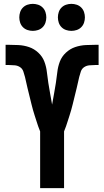

<svg xmlns="http://www.w3.org/2000/svg" viewBox="-20 -975 540 995"><path d="M188 0V-294Q182 -308 177.5 -321.5Q173 -335 168.5 -349Q164 -363 159.5 -377Q155 -391 151 -405Q147 -419 143.5 -433.5Q140 -448 136.5 -462Q133 -476 129.5 -490.5Q126 -505 122.5 -519Q119 -533 116 -547.5Q113 -562 109.5 -576Q106 -590 101 -604.5Q96 -619 84 -627Q72 -635 57 -636.5Q42 -638 27 -638H9V-743H18Q46 -743 75 -741.5Q104 -740 130.5 -731Q157 -722 178.5 -702Q200 -682 210 -655.5Q220 -629 223 -601Q226 -573 230.5 -545Q235 -517 240 -489Q245 -461 250 -433Q255 -461 260 -489Q265 -517 269.5 -545Q274 -573 277 -601Q280 -629 290 -655.5Q300 -682 321.5 -702Q343 -722 369.5 -731Q396 -740 425 -741.5Q454 -743 482 -743H491V-638H473Q458 -638 443 -636.5Q428 -635 416 -627Q404 -619 399 -604.5Q394 -590 390.5 -576Q387 -562 384 -547.5Q381 -533 377.5 -519Q374 -505 370.5 -490.5Q367 -476 363.5 -462Q360 -448 356.5 -433.5Q353 -419 349 -405Q345 -391 340.5 -377Q336 -363 331.5 -349Q327 -335 322.5 -321.5Q318 -308 312 -294V0ZM350 -815Q336 -815 322.5 -819.5Q309 -824 299 -834Q289 -844 284.5 -857.5Q280 -871 280 -885Q280 -899 284.5 -912.5Q289 -926 299 -936Q309 -946 322.5 -950.5Q336 -955 350 -955Q364 -955 377.5 -950.5Q391 -946 401 -936Q411 -926 415.5 -912.5Q420 -899 420 -885Q420 -871 415.5 -857.5Q411 -844 401 -834Q391 -824 377.5 -819.5Q364 -815 350 -815ZM150 -815Q136 -815 122.5 -819.5Q109 -824 99 -834Q89 -844 84.5 -857.5Q80 -871 80 -885Q80 -899 84.5 -912.5Q89 -926 99 -936Q109 -946 122.5 -950.5Q136 -955 150 -955Q164 -955 177.5 -950.5Q191 -946 201 -936Q211 -926 215.5 -912.5Q220 -899 220 -885Q220 -871 215.5 -857.5Q211 -844 201 -834Q191 -824 177.5 -819.5Q164 -815 150 -815Z"/></svg>

Font: Iosevka SS18 Extrabold
Style: Regular
Weight: 800
Monospace: yes
Designer: Belleve Invis
Foundry: Belleve Invis
Version: Version 25.1.1; ttfautohint (v1.8.4)